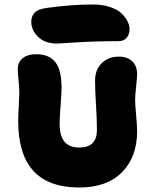

<svg xmlns="http://www.w3.org/2000/svg" viewBox="-20 -874 699 854"><path d="M232.9 -680.2Q181.2 -680.2 150.1 -709.5Q119.1 -738.8 119.1 -776.9Q119.1 -801.3 133.8 -817.4Q148.4 -833.5 189.9 -838.9Q296.4 -854 394 -854Q436 -854 469 -843Q502 -832 520 -814.7Q538.1 -797.4 547.1 -779.5Q556.2 -761.7 556.2 -745.1Q556.2 -720.2 543 -705.6Q529.8 -690.9 506.8 -690.9Q404.3 -690.9 320.1 -685.5Q235.8 -680.2 232.9 -680.2ZM332 -40Q61 -40 61 -335Q61 -359.9 63.5 -402.6Q65.9 -445.3 65.9 -459Q65.9 -488.8 62.5 -517.6Q59.1 -546.4 59.1 -566.9Q59.1 -597.2 80.8 -615Q102.5 -632.8 141.1 -632.8Q198.2 -632.8 226.1 -597.7Q253.9 -562.5 253.9 -483.9Q253.9 -460.9 249.5 -404.8Q245.1 -348.6 245.1 -325.2Q245.1 -270 266.6 -243.9Q288.1 -217.8 333 -217.8Q411.1 -217.8 411.1 -295.9Q411.1 -340.8 407 -407.7Q402.8 -474.6 402.8 -515.1Q402.8 -564 432.4 -593Q461.9 -622.1 508.8 -622.1Q546.4 -622.1 568.1 -601.3Q589.8 -580.6 589.8 -544.9Q589.8 -527.3 585.4 -489Q581.1 -450.7 581.1 -430.2Q581.1 -408.2 585.4 -362.3Q589.8 -316.4 589.8 -289.1Q589.8 -176.3 522.9 -108.2Q456.1 -40 332 -40Z"/></svg>

Font: Shantell Sans Irregular
Style: Regular
Weight: 800
Designer: Stephen Nixon, Anya Danilova, Shantell Martin
Foundry: Arrow Type
Version: Version 1.006;[9816181b4]